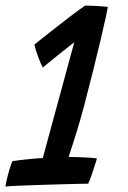

<svg xmlns="http://www.w3.org/2000/svg" viewBox="-46 -678 470 704"><path d="M205.5 -102.5Q222 -102.5 243.2 -101.8Q264.5 -101 283.2 -99.8Q302 -98.5 309.5 -97Q308 -91.5 304 -79Q300 -66.5 295.2 -52Q290.5 -37.5 285.8 -24.8Q281 -12 277.5 -4.5Q268.5 -4.5 238.5 -3.8Q208.5 -3 168.5 -2Q128.5 -1 88 0.5Q47.5 2 16.5 3.2Q-14.5 4.5 -26 6Q-24.5 -6 -20 -24.5Q-15.5 -43 -10 -60.8Q-4.5 -78.5 -0.5 -87Q8 -88.5 23.5 -90.5Q39 -92.5 56.8 -94.2Q74.5 -96 89.5 -97.2Q104.5 -98.5 111 -98.5Q114.5 -111 122.8 -142.2Q131 -173.5 142.8 -216.2Q154.5 -259 167.2 -305.5Q180 -352 191.8 -396Q203.5 -440 212.8 -473.8Q222 -507.5 226.5 -523Q221 -519 209 -509.5Q197 -500 182 -488.2Q167 -476.5 152.2 -464.2Q137.5 -452 126.2 -443Q115 -434 111 -430.5Q104 -442.5 94.2 -468.5Q84.5 -494.5 80 -514.5Q88.5 -521.5 111.2 -539.5Q134 -557.5 162.8 -580Q191.5 -602.5 219.2 -623.5Q247 -644.5 266 -657.5Q277.5 -657.5 293.8 -656.8Q310 -656 325.5 -655Q341 -654 349.5 -652.5Q348.5 -645.5 341.5 -612.8Q334.5 -580 322.2 -528.8Q310 -477.5 294 -413.2Q278 -349 259.5 -279Q248 -236.5 234 -191Q220 -145.5 205.5 -102.5Z"/></svg>

Font: Grandstander Thin Medium
Style: Italic
Weight: 500
Italic angle: -15°
Version: Version 1.200